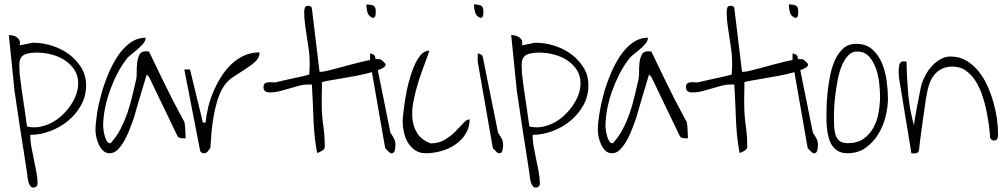

<svg xmlns="http://www.w3.org/2000/svg" viewBox="-20 -683 4501 857"><path d="M19.5 -526.4Q27.3 -526.4 37.1 -524.4Q46.9 -522.5 54.7 -517.1Q62.5 -511.7 66.9 -502.9Q71.3 -494.1 67.4 -480.5Q71.3 -481.4 79.1 -482.9Q86.9 -484.4 96.2 -486.3Q105.5 -488.3 113.3 -489.7Q121.1 -491.2 124 -492.2H128.9Q169.9 -492.2 211.9 -479Q253.9 -465.8 287.1 -441.4Q320.3 -417 342.3 -381.8Q364.3 -346.7 364.3 -302.7Q364.3 -253.9 341.8 -213.4Q319.3 -172.9 283.7 -143.6Q248 -114.3 203.6 -97.7Q159.2 -81.1 115.2 -81.1Q115.2 -52.7 120.6 -24.9Q126 2.9 131.3 29.8Q136.7 56.6 142.1 83.5Q147.5 110.4 147.5 136.7Q147.5 144.5 142.1 149.4Q136.7 154.3 128.9 154.3Q120.1 154.3 114.7 146.5Q109.4 138.7 106.9 128.9Q104.5 119.1 103 109.9Q101.6 100.6 101.6 96.7Q99.6 83 95.2 53.2Q90.8 23.4 85 -13.2Q79.1 -49.8 72.8 -90.3Q66.4 -130.9 61 -168Q55.7 -205.1 51.3 -233.9Q46.9 -262.7 44.9 -276.4ZM66.4 -395.5V-385.7Q66.4 -380.9 66.9 -374.5Q67.4 -368.2 67.4 -363.3V-356.4Q69.3 -339.8 72.3 -316.4Q75.2 -293 79.1 -267.1Q83 -241.2 86.9 -214.8Q90.8 -188.5 93.8 -167.5Q96.7 -146.5 98.6 -132.8Q100.6 -119.1 101.6 -118.2Q140.6 -109.4 180.7 -122.6Q220.7 -135.7 252.9 -164.6Q285.2 -193.4 306.6 -231.4Q328.1 -269.5 329.1 -309.6Q329.1 -345.7 312 -371.6Q294.9 -397.5 268.6 -414.6Q242.2 -431.6 209.5 -439.9Q176.8 -448.2 144.5 -448.2Q128.9 -448.2 114.7 -446.3Q100.6 -444.3 89.8 -439.5Q79.1 -434.6 72.8 -423.8Q66.4 -413.1 66.4 -395.5Z M406.2 -101.6Q406.2 -129.9 412.6 -171.9Q418.9 -213.9 431.2 -259.3Q443.4 -304.7 462.4 -350.6Q481.4 -396.5 505.9 -433.1Q530.3 -469.7 561.5 -492.2Q592.8 -514.6 629.9 -514.6Q629.9 -501 618.7 -487.8Q607.4 -474.6 593.3 -462.4Q579.1 -450.2 564.5 -439Q549.8 -427.7 543.9 -418Q520.5 -387.7 502 -351.1Q483.4 -314.5 469.7 -275.9Q456.1 -237.3 448.2 -196.8Q440.4 -156.2 440.4 -118.2Q440.4 -112.3 442.4 -100.1Q444.3 -87.9 447.8 -75.2Q451.2 -62.5 457 -53.2Q462.9 -43.9 469.7 -43.9H472.7Q473.6 -43.9 474.6 -44.9Q501 -74.2 518.6 -108.4Q536.1 -142.6 548.8 -179.2Q561.5 -215.8 570.3 -253.9Q579.1 -292 587.9 -329.1Q590.8 -339.8 590.3 -361.3Q589.8 -382.8 592.3 -403.3Q594.7 -423.8 602.5 -439Q610.4 -454.1 630.9 -454.1Q634.8 -454.1 640.1 -453.6Q645.5 -453.1 645.5 -452.1Q681.6 -377 707 -324.7Q732.4 -272.5 750 -238.3Q767.6 -204.1 778.3 -184.6Q789.1 -165 794.4 -154.8Q799.8 -144.5 801.8 -141.1Q803.7 -137.7 803.7 -135.7Q804.7 -131.8 805.7 -121.6Q806.6 -111.3 807.1 -100.1Q807.6 -88.9 808.1 -78.6Q808.6 -68.4 808.6 -65.4Q798.8 -65.4 787.1 -66.4Q775.4 -67.4 770.5 -79.1L645.5 -338.9L634.8 -350.6Q631.8 -339.8 623.5 -312.5Q615.2 -285.2 606 -254.4Q596.7 -223.6 588.9 -196.3Q581.1 -168.9 578.1 -158.2Q572.3 -143.6 563 -117.2Q553.7 -90.8 540 -64.5Q526.4 -38.1 508.8 -18.6Q491.2 1 469.7 1Q452.1 1 440.4 -10.3Q428.7 -21.5 420.9 -38.1Q413.1 -54.7 409.7 -72.3Q406.2 -89.8 406.2 -101.6Z M828.1 -373 885.7 -135.7H897.5Q900.4 -167 908.7 -202.1Q917 -237.3 931.6 -272Q946.3 -306.6 966.3 -338.9Q986.3 -371.1 1011.7 -395.5Q1037.1 -419.9 1068.8 -434.6Q1100.6 -449.2 1138.7 -449.2Q1138.7 -425.8 1119.6 -408.2Q1100.6 -390.6 1074.2 -374Q1047.9 -357.4 1020 -338.9Q992.2 -320.3 976.6 -293.9Q960 -267.6 949.7 -232.9Q939.5 -198.2 933.1 -161.6Q926.8 -125 923.8 -88.4Q920.9 -51.8 918.9 -22.5Q913.1 -13.7 906.7 -6.3Q900.4 1 890.6 1Q886.7 1 880.9 -1.5Q875 -3.9 873 -11.7L802.7 -373Z M1355.5 -305.7Q1334 -305.7 1312.5 -299.8Q1291 -293.9 1270 -287.6Q1249 -281.2 1228 -275.9Q1207 -270.5 1184.6 -270.5Q1171.9 -270.5 1164.1 -275.4Q1156.2 -280.3 1156.2 -294.9Q1156.2 -306.6 1162.6 -311Q1168.9 -315.4 1178.2 -315.9Q1187.5 -316.4 1197.8 -315.4Q1208 -314.5 1213.9 -316.4Q1221.7 -318.4 1242.7 -323.2Q1263.7 -328.1 1287.1 -333Q1310.5 -337.9 1331.5 -342.8Q1352.5 -347.7 1360.4 -350.6Q1360.4 -353.5 1360.8 -360.8Q1361.3 -368.2 1361.8 -376.5Q1362.3 -384.8 1362.3 -391.6V-402.3Q1362.3 -431.6 1358.4 -459.5Q1354.5 -487.3 1350.1 -515.6Q1345.7 -543.9 1341.8 -572.3Q1337.9 -600.6 1337.9 -628.9Q1337.9 -638.7 1340.3 -647.9Q1342.8 -657.2 1355.5 -657.2Q1360.4 -657.2 1365.7 -654.8Q1371.1 -652.3 1372.1 -645.5L1406.2 -363.3Q1407.2 -362.3 1408.2 -362.3H1411.1Q1420.9 -362.3 1441.4 -367.2Q1461.9 -372.1 1487.3 -378.9Q1512.7 -385.7 1541.5 -393.6Q1570.3 -401.4 1596.7 -407.7Q1623 -414.1 1644.5 -417.5Q1666 -420.9 1677.7 -418Q1681.6 -417 1690.4 -408.7Q1699.2 -400.4 1701.2 -396.5Q1703.1 -386.7 1684.6 -377.4Q1666 -368.2 1636.2 -359.9Q1606.4 -351.6 1570.3 -344.7Q1534.2 -337.9 1501.5 -332.5Q1468.8 -327.1 1445.3 -322.8Q1421.9 -318.4 1417 -316.4V-296.9Q1417 -284.2 1416.5 -269Q1416 -253.9 1416 -240.2V-220.7Q1416 -170.9 1422.9 -123.5Q1429.7 -76.2 1429.7 -28.3Q1429.7 -21.5 1425.8 -17.1Q1421.9 -12.7 1416 -9.3Q1410.2 -5.9 1404.3 -3.4Q1398.4 -1 1395.5 0Q1387.7 -42 1384.3 -76.7Q1380.9 -111.3 1379.4 -145.5Q1377.9 -179.7 1376.5 -218.3Q1375 -256.8 1372.1 -305.7Z M1631.8 -444.3Q1637.7 -444.3 1645 -440.4Q1652.3 -436.5 1654.3 -429.7L1722.7 -90.8Q1734.4 -73.2 1739.7 -62.5Q1745.1 -51.8 1745.1 -34.2Q1745.1 -25.4 1742.2 -12.2Q1739.3 1 1728.5 1H1724.6Q1722.7 1 1722.7 0Q1720.7 -1 1716.8 -3.9L1702.1 -18.6Q1699.2 -21.5 1699.2 -22.5L1631.8 -408.2ZM1615.2 -663.1Q1636.7 -663.1 1647 -657.7Q1657.2 -652.3 1657.2 -631.8Q1657.2 -625 1656.2 -615.2Q1655.3 -605.5 1644.5 -602.5Q1625 -610.4 1620.1 -627.9Q1615.2 -645.5 1615.2 -663.1Z M1777.3 -141.6Q1777.3 -151.4 1780.3 -178.2Q1783.2 -205.1 1788.6 -240.2Q1793.9 -275.4 1803.7 -313.5Q1813.5 -351.6 1826.7 -383.8Q1839.8 -416 1856.9 -436.5Q1874 -457 1896.5 -457Q1887.7 -429.7 1873.5 -392.6Q1859.4 -355.5 1846.7 -314.9Q1834 -274.4 1825.7 -232.4Q1817.4 -190.4 1820.8 -153.8Q1824.2 -117.2 1842.8 -87.9Q1861.3 -58.6 1901.4 -43Q1938.5 -43 1965.8 -59.6Q1993.2 -76.2 2013.2 -96.7Q2033.2 -117.2 2048.3 -133.8Q2063.5 -150.4 2076.2 -150.4Q2076.2 -113.3 2058.1 -85Q2040 -56.6 2012.2 -37.6Q1984.4 -18.6 1949.7 -8.8Q1915 1 1879.9 1Q1852.5 1 1832.5 -12.7Q1812.5 -26.4 1800.3 -47.4Q1788.1 -68.4 1782.7 -93.3Q1777.3 -118.2 1777.3 -141.6Z M2112.3 -444.3Q2118.2 -444.3 2125.5 -440.4Q2132.8 -436.5 2134.8 -429.7L2203.1 -90.8Q2214.8 -73.2 2220.2 -62.5Q2225.6 -51.8 2225.6 -34.2Q2225.6 -25.4 2222.7 -12.2Q2219.7 1 2209 1H2205.1Q2203.1 1 2203.1 0Q2201.2 -1 2197.3 -3.9L2182.6 -18.6Q2179.7 -21.5 2179.7 -22.5L2112.3 -408.2ZM2095.7 -663.1Q2117.2 -663.1 2127.4 -657.7Q2137.7 -652.3 2137.7 -631.8Q2137.7 -625 2136.7 -615.2Q2135.7 -605.5 2125 -602.5Q2105.5 -610.4 2100.6 -627.9Q2095.7 -645.5 2095.7 -663.1Z M2261.7 -526.4Q2269.5 -526.4 2279.3 -524.4Q2289.1 -522.5 2296.9 -517.1Q2304.7 -511.7 2309.1 -502.9Q2313.5 -494.1 2309.6 -480.5Q2313.5 -481.4 2321.3 -482.9Q2329.1 -484.4 2338.4 -486.3Q2347.7 -488.3 2355.5 -489.7Q2363.3 -491.2 2366.2 -492.2H2371.1Q2412.1 -492.2 2454.1 -479Q2496.1 -465.8 2529.3 -441.4Q2562.5 -417 2584.5 -381.8Q2606.4 -346.7 2606.4 -302.7Q2606.4 -253.9 2584 -213.4Q2561.5 -172.9 2525.9 -143.6Q2490.2 -114.3 2445.8 -97.7Q2401.4 -81.1 2357.4 -81.1Q2357.4 -52.7 2362.8 -24.9Q2368.2 2.9 2373.5 29.8Q2378.9 56.6 2384.3 83.5Q2389.6 110.4 2389.6 136.7Q2389.6 144.5 2384.3 149.4Q2378.9 154.3 2371.1 154.3Q2362.3 154.3 2356.9 146.5Q2351.6 138.7 2349.1 128.9Q2346.7 119.1 2345.2 109.9Q2343.8 100.6 2343.8 96.7Q2341.8 83 2337.4 53.2Q2333 23.4 2327.1 -13.2Q2321.3 -49.8 2314.9 -90.3Q2308.6 -130.9 2303.2 -168Q2297.9 -205.1 2293.5 -233.9Q2289.1 -262.7 2287.1 -276.4ZM2308.6 -395.5V-385.7Q2308.6 -380.9 2309.1 -374.5Q2309.6 -368.2 2309.6 -363.3V-356.4Q2311.5 -339.8 2314.5 -316.4Q2317.4 -293 2321.3 -267.1Q2325.2 -241.2 2329.1 -214.8Q2333 -188.5 2335.9 -167.5Q2338.9 -146.5 2340.8 -132.8Q2342.8 -119.1 2343.8 -118.2Q2382.8 -109.4 2422.9 -122.6Q2462.9 -135.7 2495.1 -164.6Q2527.3 -193.4 2548.8 -231.4Q2570.3 -269.5 2571.3 -309.6Q2571.3 -345.7 2554.2 -371.6Q2537.1 -397.5 2510.7 -414.6Q2484.4 -431.6 2451.7 -439.9Q2418.9 -448.2 2386.7 -448.2Q2371.1 -448.2 2356.9 -446.3Q2342.8 -444.3 2332 -439.5Q2321.3 -434.6 2314.9 -423.8Q2308.6 -413.1 2308.6 -395.5Z M2648.4 -101.6Q2648.4 -129.9 2654.8 -171.9Q2661.1 -213.9 2673.3 -259.3Q2685.5 -304.7 2704.6 -350.6Q2723.6 -396.5 2748 -433.1Q2772.5 -469.7 2803.7 -492.2Q2835 -514.6 2872.1 -514.6Q2872.1 -501 2860.8 -487.8Q2849.6 -474.6 2835.4 -462.4Q2821.3 -450.2 2806.6 -439Q2792 -427.7 2786.1 -418Q2762.7 -387.7 2744.1 -351.1Q2725.6 -314.5 2711.9 -275.9Q2698.2 -237.3 2690.4 -196.8Q2682.6 -156.2 2682.6 -118.2Q2682.6 -112.3 2684.6 -100.1Q2686.5 -87.9 2689.9 -75.2Q2693.4 -62.5 2699.2 -53.2Q2705.1 -43.9 2711.9 -43.9H2714.8Q2715.8 -43.9 2716.8 -44.9Q2743.2 -74.2 2760.7 -108.4Q2778.3 -142.6 2791 -179.2Q2803.7 -215.8 2812.5 -253.9Q2821.3 -292 2830.1 -329.1Q2833 -339.8 2832.5 -361.3Q2832 -382.8 2834.5 -403.3Q2836.9 -423.8 2844.7 -439Q2852.5 -454.1 2873 -454.1Q2877 -454.1 2882.3 -453.6Q2887.7 -453.1 2887.7 -452.1Q2923.8 -377 2949.2 -324.7Q2974.6 -272.5 2992.2 -238.3Q3009.8 -204.1 3020.5 -184.6Q3031.2 -165 3036.6 -154.8Q3042 -144.5 3043.9 -141.1Q3045.9 -137.7 3045.9 -135.7Q3046.9 -131.8 3047.9 -121.6Q3048.8 -111.3 3049.3 -100.1Q3049.8 -88.9 3050.3 -78.6Q3050.8 -68.4 3050.8 -65.4Q3041 -65.4 3029.3 -66.4Q3017.6 -67.4 3012.7 -79.1L2887.7 -338.9L2877 -350.6Q2874 -339.8 2865.7 -312.5Q2857.4 -285.2 2848.1 -254.4Q2838.9 -223.6 2831.1 -196.3Q2823.2 -168.9 2820.3 -158.2Q2814.5 -143.6 2805.2 -117.2Q2795.9 -90.8 2782.2 -64.5Q2768.6 -38.1 2751 -18.6Q2733.4 1 2711.9 1Q2694.3 1 2682.6 -10.3Q2670.9 -21.5 2663.1 -38.1Q2655.3 -54.7 2651.9 -72.3Q2648.4 -89.8 2648.4 -101.6Z M3241.2 -305.7Q3219.7 -305.7 3198.2 -299.8Q3176.8 -293.9 3155.8 -287.6Q3134.8 -281.2 3113.8 -275.9Q3092.8 -270.5 3070.3 -270.5Q3057.6 -270.5 3049.8 -275.4Q3042 -280.3 3042 -294.9Q3042 -306.6 3048.3 -311Q3054.7 -315.4 3064 -315.9Q3073.2 -316.4 3083.5 -315.4Q3093.8 -314.5 3099.6 -316.4Q3107.4 -318.4 3128.4 -323.2Q3149.4 -328.1 3172.9 -333Q3196.3 -337.9 3217.3 -342.8Q3238.3 -347.7 3246.1 -350.6Q3246.1 -353.5 3246.6 -360.8Q3247.1 -368.2 3247.6 -376.5Q3248 -384.8 3248 -391.6V-402.3Q3248 -431.6 3244.1 -459.5Q3240.2 -487.3 3235.8 -515.6Q3231.4 -543.9 3227.5 -572.3Q3223.6 -600.6 3223.6 -628.9Q3223.6 -638.7 3226.1 -647.9Q3228.5 -657.2 3241.2 -657.2Q3246.1 -657.2 3251.5 -654.8Q3256.8 -652.3 3257.8 -645.5L3292 -363.3Q3293 -362.3 3293.9 -362.3H3296.9Q3306.6 -362.3 3327.1 -367.2Q3347.7 -372.1 3373 -378.9Q3398.4 -385.7 3427.2 -393.6Q3456.1 -401.4 3482.4 -407.7Q3508.8 -414.1 3530.3 -417.5Q3551.8 -420.9 3563.5 -418Q3567.4 -417 3576.2 -408.7Q3585 -400.4 3586.9 -396.5Q3588.9 -386.7 3570.3 -377.4Q3551.8 -368.2 3522 -359.9Q3492.2 -351.6 3456.1 -344.7Q3419.9 -337.9 3387.2 -332.5Q3354.5 -327.1 3331.1 -322.8Q3307.6 -318.4 3302.7 -316.4V-296.9Q3302.7 -284.2 3302.2 -269Q3301.8 -253.9 3301.8 -240.2V-220.7Q3301.8 -170.9 3308.6 -123.5Q3315.4 -76.2 3315.4 -28.3Q3315.4 -21.5 3311.5 -17.1Q3307.6 -12.7 3301.8 -9.3Q3295.9 -5.9 3290 -3.4Q3284.2 -1 3281.2 0Q3273.4 -42 3270 -76.7Q3266.6 -111.3 3265.1 -145.5Q3263.7 -179.7 3262.2 -218.3Q3260.7 -256.8 3257.8 -305.7Z M3517.6 -444.3Q3523.4 -444.3 3530.8 -440.4Q3538.1 -436.5 3540 -429.7L3608.4 -90.8Q3620.1 -73.2 3625.5 -62.5Q3630.9 -51.8 3630.9 -34.2Q3630.9 -25.4 3627.9 -12.2Q3625 1 3614.3 1H3610.4Q3608.4 1 3608.4 0Q3606.4 -1 3602.5 -3.9L3587.9 -18.6Q3585 -21.5 3585 -22.5L3517.6 -408.2ZM3501 -663.1Q3522.5 -663.1 3532.7 -657.7Q3543 -652.3 3543 -631.8Q3543 -625 3542 -615.2Q3541 -605.5 3530.3 -602.5Q3510.7 -610.4 3505.9 -627.9Q3501 -645.5 3501 -663.1Z M3668.9 -147.5Q3668.9 -167 3669.4 -199.7Q3669.9 -232.4 3673.8 -270Q3677.7 -307.6 3685.5 -346.7Q3693.4 -385.7 3708 -417Q3722.7 -448.2 3745.1 -467.8Q3767.6 -487.3 3800.8 -487.3Q3846.7 -487.3 3874.5 -461.9Q3902.3 -436.5 3917.5 -398.9Q3932.6 -361.3 3938 -318.8Q3943.4 -276.4 3943.4 -242.2Q3943.4 -205.1 3932.6 -162.1Q3921.9 -119.1 3899.4 -83Q3877 -46.9 3843.3 -22.9Q3809.6 1 3762.7 1Q3732.4 1 3713.9 -13.2Q3695.3 -27.3 3686 -48.8Q3676.8 -70.3 3672.9 -96.7Q3668.9 -123 3668.9 -147.5ZM3702.1 -159.2Q3702.1 -140.6 3703.1 -120.6Q3704.1 -100.6 3709 -83Q3713.9 -65.4 3726.6 -54.7Q3739.3 -43.9 3763.7 -43.9Q3806.6 -43.9 3834.5 -63.5Q3862.3 -83 3878.9 -113.8Q3895.5 -144.5 3901.9 -181.6Q3908.2 -218.8 3908.2 -252.9Q3908.2 -274.4 3904.8 -308.6Q3901.4 -342.8 3890.6 -375Q3879.9 -407.2 3859.4 -430.2Q3838.9 -453.1 3805.7 -453.1Q3782.2 -453.1 3765.1 -434.6Q3748 -416 3736.3 -386.7Q3724.6 -357.4 3718.3 -322.3Q3711.9 -287.1 3708 -254.9Q3704.1 -222.7 3703.1 -196.3Q3702.1 -169.9 3702.1 -159.2Z M3991.2 -363.3Q3991.2 -369.1 3991.7 -377Q3992.2 -384.8 3993.7 -392.1Q3995.1 -399.4 4000 -404.3Q4004.9 -409.2 4013.7 -409.2Q4015.6 -409.2 4020 -408.7Q4024.4 -408.2 4026.4 -408.2Q4027.3 -338.9 4033.7 -265.6Q4040 -192.4 4059.6 -124Q4060.5 -134.8 4064.9 -160.6Q4069.3 -186.5 4074.7 -215.3Q4080.1 -244.1 4085.4 -269.5Q4090.8 -294.9 4092.8 -305.7Q4099.6 -326.2 4111.3 -348.1Q4123 -370.1 4140.1 -388.7Q4157.2 -407.2 4178.2 -418.9Q4199.2 -430.7 4222.7 -430.7Q4261.7 -430.7 4292 -413.1Q4322.3 -395.5 4346.2 -366.7Q4370.1 -337.9 4386.7 -301.3Q4403.3 -264.6 4414.1 -226.6Q4424.8 -188.5 4429.7 -153.3Q4434.6 -118.2 4434.6 -90.8V-79.1Q4434.6 -73.2 4433.1 -67.9Q4431.6 -62.5 4428.2 -59.1Q4424.8 -55.7 4416 -55.7Q4406.2 -55.7 4399.4 -67.4Q4398.4 -91.8 4394 -124Q4389.6 -156.2 4382.3 -191.9Q4375 -227.5 4362.8 -262.2Q4350.6 -296.9 4332.5 -324.2Q4314.5 -351.6 4290 -368.7Q4265.6 -385.7 4231.4 -385.7Q4204.1 -385.7 4184.1 -376Q4164.1 -366.2 4150.4 -349.1Q4136.7 -332 4128.4 -309.1Q4120.1 -286.1 4116.2 -259.8Q4113.3 -246.1 4108.4 -210.9Q4103.5 -175.8 4097.7 -135.7Q4091.8 -95.7 4087.4 -60.5Q4083 -25.4 4082 -11.7Q4079.1 -2 4071.8 0Q4064.5 2 4056.6 2Q4055.7 2 4051.8 1.5Q4047.9 1 4047.9 0L3992.2 -338.9Q3992.2 -340.8 3991.7 -349.6Q3991.2 -358.4 3991.2 -363.3Z"/></svg>

Font: Waiting for the Sunrise
Style: Regular
Weight: 300
Version: Version 1.001 2001